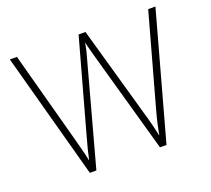

<svg xmlns="http://www.w3.org/2000/svg" viewBox="-121 -869 1123 1024"><g transform="rotate(-20 440.5 -357.0)"><path d="M855 -714H814L669 -191C654 -136 647 -102 639 -60C630 -101 622 -137 606 -191L458 -714H419L275 -194C260 -142 251 -104 242 -63C234 -104 223 -140 210 -192L69 -714H29L223 0H260L417 -576C426 -606 432 -631 437 -662C444 -629 453 -601 464 -559L621 0H658Z"/></g></svg>

Font: Noto Sans Meetei Mayek ExtraLight
Style: Regular
Weight: 200
Designer: Monotype Design Team and Neelakash Kshetrimayum
Foundry: Monotype Imaging Inc.
Version: Version 2.002